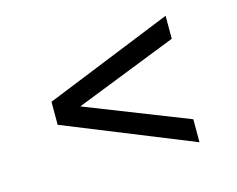

<svg xmlns="http://www.w3.org/2000/svg" viewBox="-68 -664 757 613"><g transform="rotate(-15 310.5 -357.0)"><path d="M99 -319V-395L522 -566V-490L184 -357L522 -224V-148Z"/></g></svg>

Font: Gabriela
Style: Regular
Weight: 400
Designer: Eduardo Rodriguez Tunni
Foundry: Eduardo Rodriguez Tunni
Version: Version 1.003